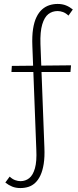

<svg xmlns="http://www.w3.org/2000/svg" viewBox="-20 -731 396 973"><path d="M83 222Q60 222 41.5 214.5Q23 207 7 194L29 164Q43 177 57 182Q71 187 84 187Q109 187 128 172Q147 157 157 122Q167 87 164 27L144 -498Q142 -548 147.5 -584Q153 -620 165 -644.5Q177 -669 193.5 -683.5Q210 -698 230 -704.5Q250 -711 272 -711Q296 -711 314.5 -703.5Q333 -696 349 -683L327 -652Q313 -665 299 -670Q285 -675 272 -675Q245 -675 225 -659.5Q205 -644 194 -607Q183 -570 185 -508L205 17Q207 65 201.5 99.5Q196 134 185 157.5Q174 181 158.5 195.5Q143 210 124 216Q105 222 83 222ZM337 -366H38L40 -397L340 -400Z"/></svg>

Font: Ysabeau Infant ExtraLight
Style: Regular
Weight: 250
Designer: Christian Thalmann (Catharsis Fonts)
Version: Version 2.001;gftools[0.9.30]; featfreeze: ss01,ss02,lnum